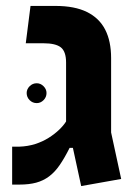

<svg xmlns="http://www.w3.org/2000/svg" viewBox="-20 -623 452 648"><path d="M254 5 226 -124H215Q198 -90 181.5 -66Q165 -42 145.5 -27.5Q126 -13 102 -6.5Q78 0 45 0H21V-128H45Q74 -129 99 -137Q124 -145 144.5 -158Q165 -171 180 -185.5Q195 -200 203 -213V-412Q203 -449 185.5 -463Q168 -477 126 -477H67L83 -603H167Q232 -603 273.5 -582.5Q315 -562 335 -523Q355 -484 355 -427V-176L389 -19ZM104 -275Q90 -275 80 -285Q70 -295 70 -309Q70 -322 80 -332Q90 -342 104 -342Q117 -342 127 -332Q137 -322 137 -309Q137 -295 127 -285Q117 -275 104 -275Z"/></svg>

Font: Noto Sans Hebrew Thin
Style: Bold
Weight: 700
Version: Version 3.001